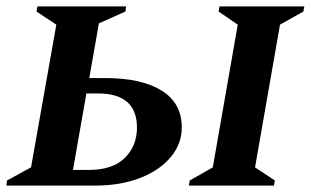

<svg xmlns="http://www.w3.org/2000/svg" viewBox="-34 -580 971 600"><path d="M83 -560H360L358 -544L275 -507L245 -336H296Q408 -336 471 -297Q534 -258 534 -182Q534 -130 499 -88.5Q464 -47 403 -23.5Q342 0 263 0H-14L-12 -16L63 -57L142 -503L80 -544ZM194 -49H244Q318 -49 356 -86.5Q394 -124 394 -181Q394 -288 272 -288H236ZM556 0 559 -16 631 -57 709 -503 649 -544 652 -560H917L914 -544L841 -503L763 -57L825 -16L822 0Z"/></svg>

Font: Spectral SC
Style: Bold Italic
Weight: 700
Italic angle: -10°
Designer: Jean-Baptiste Levee
Foundry: Production Type
Version: Version 2.001